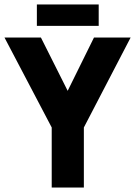

<svg xmlns="http://www.w3.org/2000/svg" viewBox="-20 -834 601 854"><path d="M281 -430 398 -667H561L353 -267V0H210V-267L0 -667H162ZM144 -814H419V-719H144Z"/></svg>

Font: Epunda Sans
Style: Bold
Weight: 700
Designer: Simon Atzbach
Foundry: typofactur
Version: Version 2.204; ttfautohint (v1.8.4.7-5d5b)